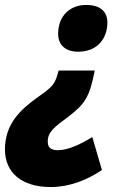

<svg xmlns="http://www.w3.org/2000/svg" viewBox="-60 -585 514 776"><path d="M288 -565C225 -565 175 -523 175 -448C175 -403 205 -376 256 -376C334 -376 374 -430 374 -494C374 -535 349 -565 288 -565ZM323 -300H177C162 -245 158 -238 91 -191C24 -143 -40 -85 -40 19C-40 113 28 171 145 171C217 171 289 145 352 102L313 -31C263 0 213 22 174 22C143 22 133 9 133 -13C133 -53 161 -72 217 -114C285 -166 302 -194 323 -300Z"/></svg>

Font: Noto Sans UI SemiCondensed Black
Style: Italic
Weight: 900
Width: 4
Italic angle: -372°
Designer: Monotype Design Team
Foundry: Monotype Imaging Inc.
Version: Version 1.901